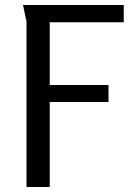

<svg xmlns="http://www.w3.org/2000/svg" viewBox="-20 -748 550 768"><path d="M72 -728H475V-659H179V-408H414V-340H179V0H86V-662Z"/></svg>

Font: Rosario Light Light
Style: Regular
Weight: 300
Version: Version 1.101; ttfautohint (v1.8.1.43-b0c9)